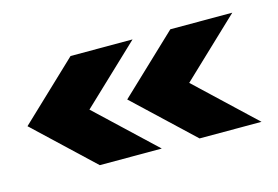

<svg xmlns="http://www.w3.org/2000/svg" viewBox="-48 -422 617 426"><g transform="rotate(-15 260.5 -208.5)"><path d="M136.8 -83.3 4.2 -208.3 136.8 -334H279.2L146.5 -208.3L279.2 -83.3ZM366 -83.3 233.3 -208.3 366 -334H508.3L375.7 -208.3L508.3 -83.3Z"/></g></svg>

Font: co2trust
Style: Bold
Weight: 700
Designer: Kristian Moeller
Foundry: Dicotype
Version: Version 1.000